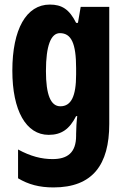

<svg xmlns="http://www.w3.org/2000/svg" viewBox="-20 -580 551 840"><path d="M198 -560C95 -560 34 -452 34 -271C34 -96 94 10 193 10C249 10 284 -15 313 -72H318C315 -49 313 -16 313 6V14C313 89 274 116 210 116C162 116 114 104 59 74V200C104 227 152 240 214 240C385 240 458 141 458 -38V-550H333L321 -480H313C283 -540 250 -560 198 -560ZM242 -435C292 -435 313 -390 313 -282V-254C313 -158 291 -115 244 -115C202 -115 181 -165 181 -269C181 -381 203 -435 242 -435Z"/></svg>

Font: Noto Sans Armenian ExtraCondensed ExtraBold
Style: Regular
Weight: 800
Width: 2
Designer: Monotype Design Team
Foundry: Monotype Imaging Inc.
Version: Version 2.008